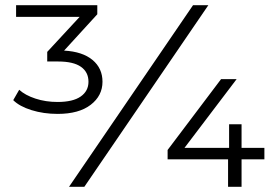

<svg xmlns="http://www.w3.org/2000/svg" viewBox="-20 -720 1069 740"><path d="M375 -405Q375 -351 329.5 -316Q284 -281 202 -281Q148 -281 101.5 -295.5Q55 -310 31 -334L54 -374Q77 -353 116.5 -340Q156 -327 202 -327Q261 -327 291 -348Q321 -369 321 -405Q321 -442 292 -462.5Q263 -483 204 -483H162V-520L287 -655H42V-700H355V-665L227 -525Q298 -521 336.5 -489Q375 -457 375 -405ZM724 -700H783L305 0H246ZM999 -106H911V0H859V-106H626V-142L832 -415H892L691 -150H863V-241H911V-150H999Z"/></svg>

Font: APTA Sans Regular
Style: Regular
Weight: 400
Version: Version 7.200